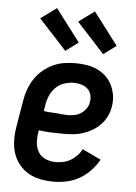

<svg xmlns="http://www.w3.org/2000/svg" viewBox="-54 -808 609 858"><g transform="rotate(5 250.0 -379.0)"><path d="M220 8Q190 8 160.5 2.5Q131 -3 106.5 -17Q82 -31 64 -53Q46 -75 37 -102.5Q28 -130 27.5 -160.5Q27 -191 32 -221L52 -341Q56 -367 65 -391.5Q74 -416 88.5 -438.5Q103 -461 124 -479Q145 -497 169.5 -508.5Q194 -520 219.5 -524Q245 -528 270 -528Q296 -528 321 -524Q346 -520 368 -510Q390 -500 407.5 -483.5Q425 -467 435.5 -445.5Q446 -424 450 -399Q454 -374 449 -348Q446 -327 436 -306Q426 -285 410 -268Q394 -251 373.5 -239Q353 -227 332 -220Q311 -213 289 -211Q267 -209 245 -209Q217 -209 189 -210Q161 -211 133 -215L132 -207Q128 -183 129.5 -159.5Q131 -136 142.5 -117Q154 -98 175.5 -89Q197 -80 221 -80Q237 -80 254 -83.5Q271 -87 286.5 -96Q302 -105 315 -118.5Q328 -132 336 -148L420 -108Q405 -82 383.5 -59Q362 -36 335 -20.5Q308 -5 278.5 1.5Q249 8 220 8ZM258 -294Q273 -294 288.5 -297.5Q304 -301 317 -310Q330 -319 339 -332.5Q348 -346 350 -361Q353 -378 348.5 -394Q344 -410 332 -420.5Q320 -431 304 -435.5Q288 -440 271 -440Q249 -440 227 -432.5Q205 -425 188.5 -408Q172 -391 163.5 -370Q155 -349 152 -327L148 -303Q161 -300 175 -299.5Q189 -299 203 -298Q217 -297 230.5 -295.5Q244 -294 258 -294ZM390 -579 266 -714 337 -766 447 -621ZM220 -579 96 -714 167 -766 277 -621Z"/></g></svg>

Font: Iosevka Curly Semibold
Style: Italic
Weight: 600
Italic angle: -9°
Monospace: yes
Designer: Belleve Invis
Foundry: Belleve Invis
Version: Version 22.1.2; ttfautohint (v1.8.4)